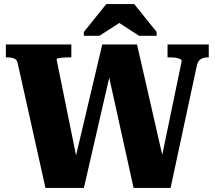

<svg xmlns="http://www.w3.org/2000/svg" viewBox="-20 -930 1062 950"><path d="M9 -710H333V-646H317Q305 -646 291.5 -645Q278 -644 269 -642Q260 -640 260 -636L363 -128L348 -126L486 -710H658L790 -132L776 -131L879 -628Q879 -634 871 -638Q863 -642 850.5 -644Q838 -646 825 -646H809V-710H1013V-646H1007Q986 -646 972 -636.5Q958 -627 953 -601L824 0H641L514 -575L527 -574L395 0H205L68 -615Q64 -635 50.5 -640.5Q37 -646 16 -646H9ZM644 -910H506L395 -772V-753H472L615 -845H526L668 -753H755V-772Z"/></svg>

Font: Roboto Serif 36pt
Style: Bold
Weight: 700
Version: Version 1.008